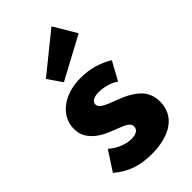

<svg xmlns="http://www.w3.org/2000/svg" viewBox="-233 -821 908 908"><g transform="rotate(-45 220.5 -367.5)"><path d="M212.7 14.5Q154.1 14.5 107.7 -1.6Q61.4 -17.7 20 -53.2L83.2 -150.5Q110 -127.3 139.8 -115.7Q169.5 -104.1 196.8 -104.1Q218.6 -104.1 232.5 -112.5Q246.4 -120.9 246.4 -137.3Q246.4 -153.2 230.7 -163.9Q215 -174.5 180.9 -186.8Q158.6 -195 133.4 -206.1Q108.2 -217.3 86.6 -234.1Q65 -250.9 50.7 -274.3Q36.4 -297.7 36.4 -330.9Q36.4 -362.3 50.2 -389.3Q64.1 -416.4 89.5 -436.4Q115 -456.4 150.7 -467.7Q186.4 -479.1 230.5 -479.1Q274.1 -479.1 315.7 -467.5Q357.3 -455.9 393.2 -433.6L342.7 -341.4Q320.9 -355.9 294.3 -363.4Q267.7 -370.9 242.3 -370.9Q215.9 -370.9 203 -362.3Q190 -353.6 190 -340.5Q190 -324.5 210.5 -312.3Q230.9 -300 275.5 -284.1Q344.1 -259.5 380.2 -224.3Q416.4 -189.1 416.4 -133.6Q416.4 -98.2 402.3 -70.7Q388.2 -43.2 361.8 -24.3Q335.5 -5.5 297.7 4.5Q260 14.5 212.7 14.5ZM304.5 -748.6 372.3 -634.5 159.1 -520 110 -591.4Z"/></g></svg>

Font: Spartan ExtBd
Style: Regular
Weight: 800
Designer: Matt Bailey, Mirko Velimirovic
Foundry: Matt Bailey
Version: Version 1.005